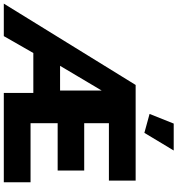

<svg xmlns="http://www.w3.org/2000/svg" viewBox="-7 -974 955 1034"><g transform="rotate(90 471.0 -457.5)"><path d="M412 -710H927V-566H618V-433H873V-290H618V-144H936V0H455V-159H240L149 0H-26ZM442 -303V-527L309 -303ZM670 -757 568 -785 620 -915H765Z"/></g></svg>

Font: Raleway Thin ExtraBold
Style: Regular
Weight: 800
Version: Version 4.026